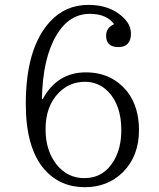

<svg xmlns="http://www.w3.org/2000/svg" viewBox="-20 -760 658 796"><path d="M156.7 -348.6Q216.8 -460 335.9 -460Q444.8 -460 509.3 -377.9Q556.2 -315.4 556.2 -220.7Q556.2 -112.8 489.3 -45.9Q425.8 16.1 332 16.1Q229 16.1 164.1 -57.6Q86.9 -146.5 86.9 -329.6Q86.9 -560.5 187 -669.9Q251 -739.7 346.7 -739.7Q413.6 -739.7 460.9 -710.9Q522.9 -671.4 522.9 -621.1Q522.9 -564.9 470.7 -564.9Q419.9 -564.9 419.9 -611.8Q419.9 -645 453.1 -659.7Q421.9 -702.6 352.1 -702.6Q266.6 -702.6 213.9 -613.8Q156.7 -517.6 153.8 -348.6ZM332 -420.9Q269 -420.9 224.1 -376Q168.9 -320.8 168.9 -223.6Q168.9 -135.7 214.8 -77.6Q260.3 -21.5 329.1 -21.5Q410.6 -21.5 453.1 -95.7Q482.9 -146.5 482.9 -220.7Q482.9 -322.8 429.7 -378.9Q389.6 -420.9 332 -420.9Z"/></svg>

Font: I.Ming
Style: Regular
Weight: 400
Designer: Ichiten Fonts Project
Version: Version 5.10 Mar 24, 2018